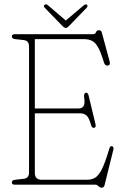

<svg xmlns="http://www.w3.org/2000/svg" viewBox="-20 -859 572 893"><path d="M35 -689.5Q35 -700 49 -700H412.5Q423.5 -700 426.5 -709.2Q429.5 -718.5 440.5 -718.5Q451 -718.5 454 -706L490 -573Q494.5 -555.5 481 -554Q468.5 -552.5 463.5 -568.5Q450 -613.5 437.2 -637Q424.5 -660.5 408.8 -668.8Q393 -677 369.5 -677H142V-354.5H345.5Q360.5 -354.5 368.2 -364.8Q376 -375 371.5 -406Q369 -425 378.5 -427.5Q388.5 -430 392 -415L424 -282Q428 -266.5 418 -264.5Q407.5 -262.5 403.5 -277.5Q394.5 -310.5 383 -321.2Q371.5 -332 351 -332H142V-55.5Q142 -23 173.5 -23H385Q407 -23 423.2 -33Q439.5 -43 454.8 -74Q470 -105 488.5 -168Q492 -180.5 500.5 -179Q510.5 -177.5 507 -162L466.5 1.5Q463.5 14 453 14Q445 14 438.2 7Q431.5 0 425 0H49Q35 0 35 -10.5Q35 -21.5 51.5 -23L91 -27.5Q115 -30.5 115 -56.5V-643.5Q115 -669.5 91 -672.5L51.5 -677Q35 -678.5 35 -689.5ZM286 -763.5 367.5 -832.5Q378 -841.5 384 -837.5Q386.5 -835.5 386.8 -831.2Q387 -827 383.5 -823.5L301 -738Q292 -729 287 -729Q279.5 -729 270.5 -738L187.5 -823.5Q180 -831 188.5 -837.5Q194.5 -842.5 205.5 -832.5Z"/></svg>

Font: Fraunces 144pt SuperSoft Thin
Style: Regular
Weight: 100
Version: Version 1.000;[0bf87f6ff]